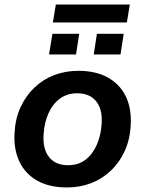

<svg xmlns="http://www.w3.org/2000/svg" viewBox="-20 -816 640 846"><path d="M275 10Q198 10 145 -19.5Q92 -49 66 -103Q40 -157 44 -228Q47 -292 70 -342.5Q93 -393 131 -429.5Q169 -466 218.5 -485Q268 -504 325 -504Q402 -504 455 -474.5Q508 -445 534 -392Q560 -339 556 -266Q553 -202 530 -151.5Q507 -101 469 -64.5Q431 -28 381.5 -9Q332 10 275 10ZM280 -88Q325 -88 356.5 -112Q388 -136 406.5 -178Q425 -220 428 -272Q432 -335 403.5 -370Q375 -405 320 -405Q276 -405 244 -381.5Q212 -358 193.5 -316.5Q175 -275 172 -222Q168 -159 196.5 -123.5Q225 -88 280 -88ZM213 -717 226 -796H552L539 -717ZM196 -576 211 -667H329L315 -576ZM393 -576 407 -667H525L511 -576Z"/></svg>

Font: Nunito Sans 10pt
Style: Bold Italic
Weight: 700
Italic angle: -9°
Designer: Vernon Adams
Foundry: Vernon Adams
Version: Version 3.101;gftools[0.9.27]